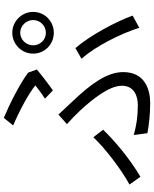

<svg xmlns="http://www.w3.org/2000/svg" viewBox="83 -884 833 1040"><g transform="rotate(-90 500.0 -363.5)"><path d="M775 -601C775 -638 805 -671 843 -671C881 -671 912 -638 912 -601C912 -563 881 -532 843 -532C805 -532 775 -563 775 -601ZM730 -601C730 -538 781 -489 843 -489C905 -489 956 -538 956 -601C956 -663 905 -714 843 -714C781 -714 730 -663 730 -601ZM486 -537 531 -494C568 -520 621 -561 644 -581L627 -628C569 -672 458 -728 382 -760L341 -709C418 -677 514 -625 558 -589C542 -576 513 -554 486 -537ZM289 -56 299 18C343 26 398 33 463 33C530 33 630 8 630 -113C630 -203 563 -291 472 -387C449 -412 423 -440 400 -464L348 -418C374 -395 404 -366 425 -343C483 -279 556 -190 556 -120C556 -52 497 -34 452 -34C387 -34 339 -42 289 -56ZM870 -26 936 -62C905 -149 830 -291 760 -372L702 -339C771 -263 841 -120 870 -26ZM318 -222 277 -275C220 -213 102 -123 21 -79L63 -20C159 -76 260 -161 318 -222Z"/></g></svg>

Font: ChiuKong Gothic MN Normal
Style: Regular
Weight: 350
Designer: Ryoko NISHIZUKA 西塚涼子 (kana, bopomofo & ideographs); Paul D. Hunt (Latin, Greek & Cyrillic); Sandoll Communications 산돌커뮤니
Foundry: Adobe
Version: Version 1.300